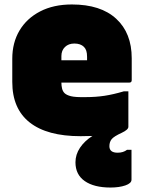

<svg xmlns="http://www.w3.org/2000/svg" viewBox="-20 -590 640 860"><path d="M318 137Q318 102 338.5 71.5Q359 41 394 19Q368 20 341 20Q191 20 113 -41.5Q35 -103 35 -223V-327Q35 -399 67.5 -453.5Q100 -508 160 -539Q220 -570 302 -570Q431 -570 500.5 -506Q570 -442 570 -329V-231Q570 -220 559 -220H255Q255 -206 258 -193.5Q261 -181 269 -173Q278 -164 298 -159Q318 -154 364 -155Q409 -155 448.5 -161Q488 -167 535 -181H555V-23Q555 -22 555 -22Q555 -9 525 5Q490 21 480 33.5Q470 46 470 65Q470 94 507 94Q532 94 549 81H569V215Q569 231 541.5 240.5Q514 250 475 250Q401 250 359.5 221Q318 192 318 137ZM313 -395Q287 -395 271 -379.5Q255 -364 255 -339V-320H370V-335Q370 -352 366.5 -362.5Q363 -373 356 -380Q341 -395 313 -395Z"/></svg>

Font: Recursive Sn Lnr St XBk
Style: Regular
Weight: 1000
Version: Version 1.079;hotconv 1.0.112;makeotfexe 2.5.65598; ttfautoh